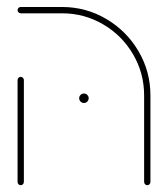

<svg xmlns="http://www.w3.org/2000/svg" viewBox="-20 -539 493 563"><path d="M31.5 -5.6V-304.4Q31.5 -308.1 34.3 -310.9Q37 -313.7 40.7 -313.7Q44.4 -313.7 47.2 -310.9Q50 -308.1 50 -304.4V-5.6Q50 -1.5 47.2 1.3Q44.4 4.1 40.7 4.1Q37 4.1 34.3 1.3Q31.5 -1.5 31.5 -5.6ZM411.9 4.1Q408.1 4.1 405.4 1.3Q402.6 -1.5 402.6 -5.6V-259.3Q402.6 -324.4 370.2 -379.8Q337.8 -435.2 282.4 -467.6Q227 -500 161.9 -500H40.7Q37 -500 34.3 -502.8Q31.5 -505.6 31.5 -509.3Q31.5 -513.3 34.3 -515.9Q37 -518.5 40.7 -518.5H161.9Q231.9 -518.5 291.5 -483.5Q351.1 -448.5 386.1 -388.9Q421.1 -329.3 421.1 -259.3V-5.6Q421.1 -1.5 418.3 1.3Q415.6 4.1 411.9 4.1ZM212.2 -251.1Q212.2 -256.7 216.3 -260.7Q220.4 -264.8 226.3 -264.8Q231.9 -264.8 235.9 -260.7Q240 -256.7 240 -251.1Q240 -245.2 235.9 -241.1Q231.9 -237 226.3 -237Q220.4 -237 216.3 -241.1Q212.2 -245.2 212.2 -251.1Z"/></svg>

Font: 26F Galaxy Hebrew Hairline
Style: Regular
Weight: 50
Designer: C₂₉H₂₅N₃O₅
Version: Version 1.000